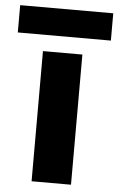

<svg xmlns="http://www.w3.org/2000/svg" viewBox="-92 -783 506 820"><g transform="rotate(5 160.5 -372.5)"><path d="M75 -558H244V0H75ZM-39 -745H360V-628H-39Z"/></g></svg>

Font: Parkinsans
Style: Bold
Weight: 700
Designer: Red Stone, Indian Type Foundry
Foundry: Indian Type Foundry
Version: Version 1.000